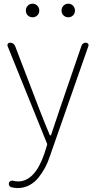

<svg xmlns="http://www.w3.org/2000/svg" viewBox="-20 -751 508 1019"><path d="M74.2 247.1Q55.7 247.1 39.1 242.2Q32.2 240.2 28.8 233.4Q25.4 226.6 27.3 219.7Q29.3 212.9 35.2 210Q41 207 47.9 208Q62.5 211.9 76.2 211.9Q165 211.9 215.8 63.5L229.5 19.5Q231.4 14.6 229.5 10.7L20.5 -505.9Q19.5 -507.8 19.5 -510.7Q19.5 -514.6 21.5 -518.6Q25.4 -524.4 33.2 -524.4Q52.7 -524.4 60.5 -505.9L185.5 -179.7Q216.8 -98.6 244.1 -34.2Q245.1 -32.2 247.6 -32.2Q250 -32.2 251 -34.2Q258.8 -56.6 299.8 -179.7L412.1 -506.8Q418 -524.4 436.5 -524.4Q443.4 -524.4 447.3 -518.6Q450.2 -514.6 450.2 -510.7Q450.2 -508.8 449.2 -506.8L245.1 77.1Q234.4 110.4 219.2 138.7Q204.1 167 183.6 192.4Q163.1 217.8 134.8 232.4Q106.4 247.1 74.2 247.1ZM153.3 -659.2Q137.7 -659.2 127.4 -669.4Q117.2 -679.7 117.2 -694.8Q117.2 -710 127.4 -720.7Q137.7 -731.4 153.3 -731.4Q168 -731.4 178.2 -720.7Q188.5 -710 188.5 -694.8Q188.5 -679.7 178.2 -669.4Q168 -659.2 153.3 -659.2ZM342.8 -659.2Q327.1 -659.2 316.9 -669.4Q306.6 -679.7 306.6 -694.8Q306.6 -710 316.9 -720.7Q327.1 -731.4 342.8 -731.4Q357.4 -731.4 367.7 -720.7Q377.9 -710 377.9 -694.8Q377.9 -679.7 367.7 -669.4Q357.4 -659.2 342.8 -659.2Z"/></svg>

Font: Gen Jyuu Gothic ExtraLight
Style: Regular
Weight: 100
Designer: [Source Han Sans]
Ryoko NISHIZUKA  (kana & ideographs); Paul D. Hunt (Latin, Greek & Cyrillic); Wenlong ZHANG  (bopomofo
Version: Version 1.002.20150607